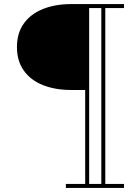

<svg xmlns="http://www.w3.org/2000/svg" viewBox="-20 -770 670 940"><path d="M328 -329.5Q250.5 -329.5 190.5 -353.2Q130.5 -377 96.8 -424Q63 -471 63 -539.5Q63 -608.5 96.8 -655.2Q130.5 -702 190.5 -726Q250.5 -750 328 -750H587V-730.5H408V-329.5ZM302.5 150V130.5H587V150ZM397 150V-750H416.5V150ZM476 150V-750H495.5V150Z"/></svg>

Font: Bodoni Moda 11pt SemiBold
Style: Regular
Weight: 600
Designer: Owen Earl
Foundry: indestructible type
Version: Version 2.004